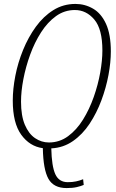

<svg xmlns="http://www.w3.org/2000/svg" viewBox="-20 -745 591 977"><path d="M319 212Q253 212 226.5 165Q200 118 198 9Q131 0 88 -59.5Q45 -119 45 -233Q45 -292 58 -359Q71 -426 97.5 -491Q124 -556 162.5 -609Q201 -662 251.5 -693.5Q302 -725 364 -725Q412 -725 453.5 -701Q495 -677 519.5 -623.5Q544 -570 544 -483Q544 -428 532 -363.5Q520 -299 496 -234.5Q472 -170 436 -115.5Q400 -61 351 -27Q302 7 241 10Q243 101 261.5 141.5Q280 182 325 182Q348 182 367 178Q386 174 403 167L406 196Q392 202 371 207Q350 212 319 212ZM229 -20Q283 -20 326.5 -52Q370 -84 402.5 -136.5Q435 -189 457 -251.5Q479 -314 490 -376Q501 -438 501 -488Q501 -597 460 -645.5Q419 -694 361 -694Q308 -694 265 -663Q222 -632 189 -580.5Q156 -529 133.5 -467Q111 -405 99 -342.5Q87 -280 87 -228Q87 -156 106.5 -110Q126 -64 158.5 -42Q191 -20 229 -20Z"/></svg>

Font: Noto Serif ExtraCondensed ExtraLight
Style: Italic
Weight: 200
Width: 2
Italic angle: -12°
Designer: Monotype Design Team
Foundry: Monotype Imaging Inc.
Version: Version 2.014; ttfautohint (v1.8.4.7-5d5b)